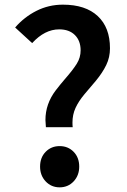

<svg xmlns="http://www.w3.org/2000/svg" viewBox="-20 -790 543 824"><path d="M175 -275Q175 -344 219 -402Q239 -428 258 -450Q293 -490 309.5 -516.5Q326 -543 326 -574Q326 -615 301.5 -639.5Q277 -664 234 -664Q172 -664 118 -605L45 -672Q84 -717 136.5 -743.5Q189 -770 250 -770Q347 -770 399.5 -721Q452 -672 452 -583Q452 -544 436 -511Q420 -478 392 -444L342 -385Q317 -355 304 -326.5Q291 -298 291 -264Q291 -251 292 -244H177Q175 -266 175 -275ZM152 -75Q152 -114 176 -138.5Q200 -163 236 -163Q272 -163 296 -138.5Q320 -114 320 -75Q320 -37 296 -11.5Q272 14 236 14Q200 14 176 -11.5Q152 -37 152 -75Z"/></svg>

Font: Merged Yaku Han JP SemiBold
Style: Regular
Weight: 600
Designer: Ryoko NISHIZUKA 西塚涼子 (kana, bopomofo & ideographs); Paul D. Hunt (Latin, Greek & Cyrillic); Sandoll Communications 산돌커뮤니
Foundry: Adobe
Version: Version 2.004